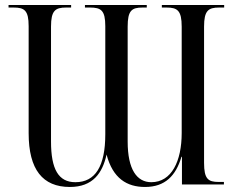

<svg xmlns="http://www.w3.org/2000/svg" viewBox="-20 -734 954 764"><path d="M258 10C350 10 388 -46 404 -119C429 -24 485 10 557 10C637 10 680 -35 702 -110H704V0H871V-10H850C808 -10 792 -22 792 -86V-628C792 -692 809 -704 852 -704H872V-714H624V-704H643C686 -704 703 -692 703 -628V-205C703 -93 663 -9 582 -9C525 -9 488 -59 488 -171V-628C488 -692 504 -704 547 -704H564V-714H318V-704H338C382 -704 399 -693 399 -630V-200C399 -72 359 -9 280 -9C213 -9 183 -60 183 -171V-628C183 -692 200 -704 243 -704H263V-714H14V-704H34C77 -704 94 -693 94 -630V-204C94 -59 150 10 258 10Z"/></svg>

Font: Noto Serif Display Condensed
Style: Regular
Weight: 400
Width: 3
Designer: Monotype Design Team
Foundry: Monotype Imaging Inc.
Version: Version 2.009